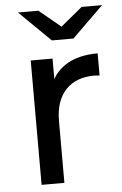

<svg xmlns="http://www.w3.org/2000/svg" viewBox="-53 -776 519 815"><g transform="rotate(-5 206.5 -369.0)"><path d="M91 -529.9H183.9V-386L174.1 -422.4Q196.9 -477.7 248.5 -506.6Q300.1 -535.4 376.6 -535.4V-440.9Q360.7 -442.6 354.3 -442.6Q275.9 -442.6 232 -395.9Q188.1 -349.3 188.1 -263.4V0H91ZM54.7 -737.6H141.7L274.6 -627.9H193.1L326 -737.6H413L279.9 -607H187.9Z"/></g></svg>

Font: iiserrat Thin
Style: Regular
Weight: 100
Designer: Akira Ohta
Foundry: Akira Ohta
Version: Version 1.200;Glyphs 3.3.1 (3343)